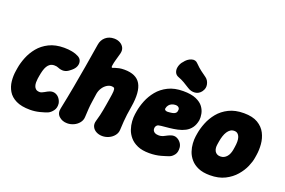

<svg xmlns="http://www.w3.org/2000/svg" viewBox="-102 -1124 2216 1492"><g transform="rotate(20 1006.5 -378.0)"><path d="M220 22Q148 22 103.5 0Q59 -22 37.5 -58.5Q16 -95 11.5 -138.5Q7 -182 14 -225L18 -250Q25 -293 44 -340.5Q63 -388 96.5 -429Q130 -470 182 -496Q234 -522 306 -522Q342 -522 372.5 -516Q403 -510 425 -498Q447 -487 453.5 -466.5Q460 -446 452 -424Q444 -402 421 -383L407 -372Q386 -355 363 -352.5Q340 -350 314 -361Q302 -367 282 -367Q261 -367 247 -358Q233 -349 223.5 -333Q214 -317 208 -295.5Q202 -274 198 -250L194 -225Q192 -211 192 -195Q192 -179 196.5 -165Q201 -151 212 -142Q223 -133 244 -133Q258 -133 279.5 -146Q301 -159 317 -165Q341 -173 361.5 -165.5Q382 -158 395.5 -140Q409 -122 413 -100Q417 -65 399.5 -41Q382 -17 360 -7Q338 2 299 12Q260 22 220 22Z M527 22Q486 22 459 -3Q432 -28 441 -69Q462 -170 478.5 -260.5Q495 -351 510.5 -442Q526 -533 542 -633Q548 -673 576.5 -697.5Q605 -722 647 -722Q675 -722 696.5 -710Q718 -698 728 -677.5Q738 -657 731 -629Q721 -592 714 -568Q707 -544 704 -523Q702 -511 703.5 -507Q705 -503 710 -503Q719 -506 732 -510.5Q745 -515 762.5 -518.5Q780 -522 804 -522Q903 -522 938.5 -460.5Q974 -399 953 -272Q946 -230 942 -200.5Q938 -171 936 -142Q934 -113 932 -72Q931 -45 914 -23.5Q897 -2 871 10Q845 22 817 22Q789 22 766.5 10Q744 -2 734 -23.5Q724 -45 732 -72Q741 -102 746.5 -126Q752 -150 756 -171.5Q760 -193 764 -217Q768 -241 773 -272Q780 -313 781 -333.5Q782 -354 776 -360.5Q770 -367 754 -367Q735 -367 715.5 -354.5Q696 -342 682 -320.5Q668 -299 663 -272Q657 -230 652.5 -200.5Q648 -171 646 -142Q644 -113 642 -72Q641 -45 624 -23.5Q607 -2 581 10Q555 22 527 22Z M1205 22Q1147 22 1108 5Q1069 -12 1045 -40Q1021 -68 1010 -100.5Q999 -133 997 -166Q995 -199 999 -225L1003 -250Q1010 -293 1029 -340.5Q1048 -388 1081.5 -429Q1115 -470 1167 -496Q1219 -522 1291 -522Q1358 -522 1398 -504.5Q1438 -487 1457.5 -460.5Q1477 -434 1482.5 -404.5Q1488 -375 1485 -352Q1478 -313 1459.5 -287.5Q1441 -262 1413.5 -247.5Q1386 -233 1353.5 -226Q1321 -219 1287 -215.5Q1253 -212 1221 -209Q1197 -207 1188 -199Q1179 -191 1177 -178Q1175 -165 1180.5 -154.5Q1186 -144 1198 -138.5Q1210 -133 1229 -133Q1252 -133 1276 -146.5Q1300 -160 1319 -166Q1343 -174 1363.5 -165.5Q1384 -157 1398 -139Q1412 -121 1414 -99Q1417 -62 1401 -40.5Q1385 -19 1366 -11Q1346 -3 1301.5 9.5Q1257 22 1205 22ZM1232 -329Q1274 -331 1288.5 -340Q1303 -349 1304 -364Q1307 -376 1303 -384Q1299 -392 1291 -396Q1283 -400 1272 -400Q1256 -400 1241.5 -394Q1227 -388 1217.5 -376Q1208 -364 1205 -347Q1204 -337 1213.5 -332.5Q1223 -328 1232 -329ZM1415 -683Q1438 -666 1445 -634.5Q1452 -603 1433 -576L1432 -574Q1411 -545 1379 -542Q1347 -539 1319 -557Q1293 -574 1268.5 -588Q1244 -602 1219 -611Q1197 -619 1188.5 -638.5Q1180 -658 1184.5 -681Q1189 -704 1203 -724L1210 -732Q1233 -764 1265.5 -774.5Q1298 -785 1319 -761Q1349 -731 1369 -716.5Q1389 -702 1415 -683Z M1991 -225Q1986 -192 1968 -150.5Q1950 -109 1916 -69.5Q1882 -30 1830.5 -4Q1779 22 1707 22Q1649 22 1610 5Q1571 -12 1547 -40Q1523 -68 1512 -100.5Q1501 -133 1499 -166Q1497 -199 1501 -225L1505 -250Q1512 -293 1531 -340.5Q1550 -388 1583.5 -429Q1617 -470 1669 -496Q1721 -522 1793 -522Q1865 -522 1908.5 -496Q1952 -470 1973 -429Q1994 -388 1998 -340.5Q2002 -293 1995 -250ZM1815 -250Q1819 -274 1819 -295.5Q1819 -317 1813.5 -333Q1808 -349 1797 -358Q1786 -367 1769 -367Q1751 -367 1737.5 -358Q1724 -349 1713.5 -333Q1703 -317 1696 -295.5Q1689 -274 1685 -250L1681 -225Q1678 -209 1679.5 -194Q1681 -179 1687.5 -167.5Q1694 -156 1705.5 -149.5Q1717 -143 1733 -143Q1750 -143 1763 -149.5Q1776 -156 1786 -167.5Q1796 -179 1802 -194Q1808 -209 1811 -225Z"/></g></svg>

Font: Winky Sans ExtraBold
Style: Italic
Weight: 800
Italic angle: -8.97852°
Designer: Simon Atzbach
Foundry: typofactur
Version: Version 1.205